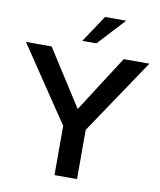

<svg xmlns="http://www.w3.org/2000/svg" viewBox="-137 -1006 904 1083"><g transform="rotate(10 314.5 -464.0)"><path d="M668 -712 379 -282V0H250V-282L-39 -712H108L314 -390L521 -712ZM354 -773H273L376 -928H497Z"/></g></svg>

Font: PRinguin Sans
Style: Bold
Weight: 700
Designer: Vernon Adams
Foundry: Vernon Adams
Version: ""